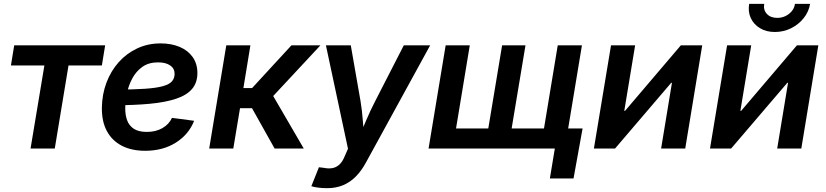

<svg xmlns="http://www.w3.org/2000/svg" viewBox="-20 -776 4315 1003"><path d="M139.6 0 211.9 -434.1H37.1L54.2 -539.1H529.3L512.2 -434.1H337.9L266.1 0Z M738.3 11.7Q667.5 11.7 616.5 -14.6Q565.4 -41 538.3 -91.3Q511.2 -141.6 512.2 -213.9Q513.2 -283.2 536.1 -344.2Q559.1 -405.3 600.3 -451.4Q641.6 -497.6 697.3 -523.4Q752.9 -549.3 818.8 -549.3Q875 -549.3 918.5 -531Q961.9 -512.7 986.6 -477.8Q1011.2 -442.9 1011.2 -394.5Q1011.2 -344.2 983.4 -311.5Q955.6 -278.8 900.4 -260.3Q845.2 -241.7 762.9 -233.9Q680.7 -226.1 571.8 -226.1L585.9 -308.1Q677.7 -308.1 737.5 -312.3Q797.4 -316.4 831.1 -325.9Q864.7 -335.4 878.4 -351.3Q892.1 -367.2 892.1 -390.6Q892.1 -418.5 868.9 -434.3Q845.7 -450.2 805.7 -450.2Q756.3 -450.2 723.4 -426.5Q690.4 -402.8 670.9 -366Q651.4 -329.1 642.8 -287.8Q634.3 -246.6 634.3 -211.4Q633.8 -176.8 643.8 -148.4Q653.8 -120.1 678.7 -103.5Q703.6 -86.9 747.1 -86.9Q793.9 -86.9 828.4 -106.7Q862.8 -126.5 878.4 -160.2L994.1 -145Q966.3 -73.7 898.7 -31Q831.1 11.7 738.3 11.7Z M1072.8 0 1162.1 -539.1H1288.1L1251.5 -315.9H1296.9L1502.4 -539.1H1653.8L1407.2 -274.4L1566.9 0H1414.6L1296.4 -210.9H1233.9L1198.7 0Z M1606.4 196.8 1646 97.7 1670.4 100.6Q1696.3 106 1717 102.1Q1737.8 98.1 1753.9 82.8Q1770 67.4 1781.2 39.1L1797.9 1L1682.6 -539.1H1812.5L1863.3 -248.5Q1871.6 -198.2 1875.2 -147.9Q1878.9 -97.7 1883.8 -45.9H1850.1Q1872.1 -97.7 1893.3 -148.2Q1914.6 -198.7 1940.4 -248.5L2089.4 -539.1H2227.1L1891.6 73.2Q1868.7 115.7 1839.1 145.8Q1809.6 175.8 1772.5 191.4Q1735.4 207 1688.5 207Q1664.1 207 1642.1 204.1Q1620.1 201.2 1606.4 196.8Z M2308.1 -539.1H2434.1L2362.3 -105H2530.8L2603 -539.1H2725.1L2652.8 -105H2821.8L2893.6 -539.1H3020L2930.7 0H2218.8ZM2852.5 156.2 2878.4 0H2838.4L2855.5 -105H3023.4L2976.1 156.2Z M3559.6 0H3433.6L3490.2 -343.3H3486.3L3192.9 0H3082.5L3171.9 -539.1H3297.9L3241.2 -196.8H3245.1L3536.6 -539.1H3648.4Z M4166 0H4040L4096.7 -343.3H4092.8L3799.3 0H3689L3778.3 -539.1H3904.3L3847.7 -196.8H3851.6L4143.1 -539.1H4254.9ZM4027.8 -608.9Q3982.9 -608.9 3950.2 -628.7Q3917.5 -648.4 3902.1 -681.6Q3886.7 -714.8 3893.6 -755.9H3972.2Q3966.8 -724.1 3986.1 -703.4Q4005.4 -682.6 4040.5 -682.6Q4063.5 -682.6 4083.3 -692.1Q4103 -701.7 4116.5 -718Q4129.9 -734.4 4132.8 -755.9H4211.9Q4205.1 -714.8 4178.5 -681.4Q4151.9 -647.9 4112.5 -628.4Q4073.2 -608.9 4027.8 -608.9Z"/></svg>

Font: Inter 18pt SemiBold
Style: Italic
Weight: 600
Italic angle: -9.3988°
Designer: Rasmus Andersson
Foundry: rsms
Version: Version 4.001;git-66647c0bb